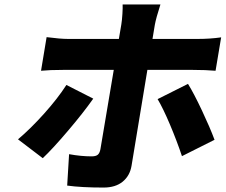

<svg xmlns="http://www.w3.org/2000/svg" viewBox="-20 -795 1020 868"><path d="M190.7 -627.1Q252.5 -619 287.6 -619H517.4L528.4 -683.9Q531.6 -702.8 533.4 -731.9Q535.2 -761 534.4 -774.9H705.3Q685.4 -713.1 680 -682.9L669.4 -619H874.6Q929.3 -619 979.8 -626.1L954.5 -475.1Q909.4 -479 852.3 -479H646.3L574.6 -45.1Q567.1 -0.4 534.6 26.3Q502.1 52.9 448.2 52.9Q348.7 52.9 283.7 44L292.3 -98Q346.6 -88.1 394.5 -88.1Q412.6 -88.1 421.5 -95Q430.4 -101.9 433.9 -120Q437.5 -137.4 494.3 -479H264.2Q204.5 -479 165.5 -475.1ZM61.4 -165.1Q118.6 -213.4 179.7 -281.6Q240.8 -349.8 280.2 -410.9L401.6 -349.1Q356.9 -285.5 287.6 -204Q218.4 -122.5 173.3 -79.9ZM802.6 -89.1Q779.8 -157.3 748.6 -231.4Q717.3 -305.4 692.5 -346.9L829.9 -415.8Q856.9 -372.2 892.9 -295.6Q929 -219.1 949.9 -163Z"/></svg>

Font: Karasuma Gothic
Style: Italic
Weight: 900
Italic angle: -9.39999°
Designer: Rasmus Andersson / Ryoko Nishizuka
Foundry: Genbu
Version: Version 1.00